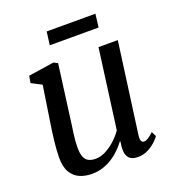

<svg xmlns="http://www.w3.org/2000/svg" viewBox="-133 -822 849 935"><g transform="rotate(-20 292.0 -354.0)"><path d="M185 10Q151 10 122.8 -2Q94.5 -14 77.5 -42.2Q60.5 -70.5 60.5 -119Q60.5 -136.5 62 -157.5Q63.5 -178.5 66 -202Q68.5 -225.5 71.8 -249Q75 -272.5 78.5 -294L107 -480.5L54 -508L60 -544L193 -564L213.5 -553.5L178.5 -290Q176 -269 173 -248.2Q170 -227.5 167.2 -207.8Q164.5 -188 163 -169.8Q161.5 -151.5 161.5 -135Q161.5 -102.5 169.2 -84.8Q177 -67 191.8 -60Q206.5 -53 227 -53Q253 -53 279.8 -67Q306.5 -81 330 -102.5Q353.5 -124 370 -148L425 -559.5H525L461 -88Q458.5 -69.5 463 -60.5Q467.5 -51.5 476.5 -51.5Q486 -51.5 497.8 -58.5Q509.5 -65.5 527.5 -82L539.5 -56.5Q535 -49 519 -33.2Q503 -17.5 478.2 -4Q453.5 9.5 423 9.5Q392 9.5 377.2 -7.5Q362.5 -24.5 364.5 -52.5Q364 -54.5 364.2 -59Q364.5 -63.5 365.2 -69.2Q366 -75 366.8 -81Q367.5 -87 368 -92.5L366.5 -93.5Q352 -74 333.5 -55.5Q315 -37 292 -22.2Q269 -7.5 242.5 1.2Q216 10 185 10ZM214 -717.5H466.5L458 -649H205Z"/></g></svg>

Font: Merriweather 24pt
Style: Italic
Weight: 400
Italic angle: -7.8°
Designer: Eben Sorkin
Foundry: Eben Sorkin
Version: Version 2.101